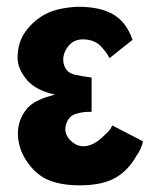

<svg xmlns="http://www.w3.org/2000/svg" viewBox="-20 -543 468 568"><path d="M143 -263Q84 -276 58 -308.5Q32 -341 32 -372Q32 -418 56 -450.5Q80 -483 115 -501.5Q150 -520 210 -523Q278 -523 316.5 -499.5Q355 -476 372 -425L304 -371Q297 -386 279 -405.5Q261 -425 229 -426.5Q197 -428 179.5 -403Q162 -378 169 -352.5Q176 -327 203.5 -321.5Q231 -316 249 -314Q250 -313 251 -313V-213Q250 -213 249 -212Q226 -213 204 -206Q182 -199 175 -173.5Q168 -148 188.5 -127.5Q209 -107 235.5 -111Q262 -115 291 -145Q306 -157 312 -172L403 -125Q398 -101 383 -81Q360 -40 324 -18.5Q288 3 229.5 5Q171 7 130.5 -7.5Q90 -22 61.5 -62.5Q33 -103 33 -148Q33 -190 61 -223Q84 -249 143 -263Z"/></svg>

Font: Barlow
Style: Bold
Weight: 700
Designer: Jeremy Tribby
Foundry: Jeremy Tribby
Version: Version 1.101 August 23, 2024